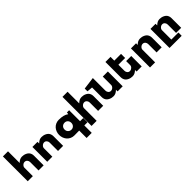

<svg xmlns="http://www.w3.org/2000/svg" viewBox="369 -2645 4701 4701"><g transform="rotate(-45 2719.0 -295.0)"><path d="M61 0V-859.9H237.8V-459H240.2Q309.1 -527.8 387.2 -527.8Q417 -527.8 446.8 -522Q476.6 -516.1 506.8 -502Q537.1 -487.8 560.1 -466.8Q583 -445.8 597.4 -412.4Q611.8 -378.9 611.8 -337.9V0H435.1V-290Q435.1 -330.1 409.4 -360.1Q383.8 -390.1 342.8 -390.1Q302.7 -390.1 270.3 -359.1Q237.8 -328.1 237.8 -290V0Z M735.8 0V-513.2H912.6V-459H916Q984.9 -527.8 1062 -527.8Q1091.8 -527.8 1121.6 -522Q1151.4 -516.1 1181.6 -502Q1211.9 -487.8 1234.9 -466.8Q1257.8 -445.8 1272.2 -412.4Q1286.6 -378.9 1286.6 -337.9V0H1109.9V-290Q1109.9 -330.1 1084.5 -360.1Q1059.1 -390.1 1018.1 -390.1Q978 -390.1 945.3 -359.1Q912.6 -328.1 912.6 -290V0Z M1661.6 -527.8Q1834.5 -527.8 1921.4 -460.9Q1924.8 -463.4 1927 -476.6Q1929.2 -489.7 1929.7 -501.5V-513.2H2006.8V-133.8H2116.7V13.2H2006.8V270H1829.6V13.2Q1795.4 15.1 1661.6 15.1Q1606.4 15.1 1558.6 -6.3Q1510.7 -27.8 1477.3 -64.5Q1443.8 -101.1 1424.8 -151.1Q1405.8 -201.2 1405.8 -256.8Q1405.8 -312.5 1424.8 -362.3Q1443.8 -412.1 1477.3 -448.7Q1510.7 -485.4 1558.6 -506.6Q1606.4 -527.8 1661.6 -527.8ZM1713.4 -136.2Q1761.7 -136.2 1794.7 -170.2Q1827.6 -204.1 1827.6 -256.8Q1827.6 -309.6 1795.9 -343.3Q1764.2 -377 1713.4 -377Q1660.2 -377 1627 -343.3Q1593.8 -309.6 1593.8 -256.8Q1593.8 -204.1 1628.2 -170.2Q1662.6 -136.2 1713.4 -136.2Z M2123.5 147V-859.9H2300.3V-459H2302.7Q2371.6 -527.8 2449.7 -527.8Q2479.5 -527.8 2509.3 -522Q2539.1 -516.1 2569.3 -502Q2599.6 -487.8 2622.6 -466.8Q2645.5 -445.8 2659.9 -412.4Q2674.3 -378.9 2674.3 -337.9V0H2497.6V-290Q2497.6 -330.1 2471.9 -360.1Q2446.3 -390.1 2405.3 -390.1Q2365.2 -390.1 2332.8 -359.1Q2300.3 -328.1 2300.3 -290V147Z M2652.3 -522.9V-618.2L2975.1 -660.2V-223.1Q2975.1 -183.1 3000.7 -153.1Q3026.4 -123 3067.4 -123Q3107.4 -123 3139.9 -154.1Q3172.4 -185.1 3172.4 -223.1V-513.2H3349.1V0H3172.4V-54.2H3169.4Q3100.1 15.1 3023.4 15.1Q2993.7 15.1 2963.9 9.3Q2934.1 3.4 2903.8 -10.7Q2873.5 -24.9 2850.3 -45.9Q2827.1 -66.9 2812.7 -100.3Q2798.3 -133.8 2798.3 -174.8V-509.8Z M3471.2 -189.9V-720.2H3647.9V-589.8H3881.3V-448.2H3647.9V-237.8Q3647.9 -197.8 3673.1 -168Q3698.2 -138.2 3739.3 -138.2Q3779.3 -138.2 3812.3 -168.9Q3845.2 -199.7 3845.2 -237.8V-377H4022V-15.1H3845.2V-68.8H3843.3Q3774.4 0 3695.3 0Q3665.5 0 3635.7 -5.9Q3606 -11.7 3575.9 -25.9Q3545.9 -40 3522.9 -61Q3500 -82 3485.6 -115.5Q3471.2 -148.9 3471.2 -189.9Z M4147.9 147V-513.2H4324.7V-459H4328.1Q4397 -527.8 4474.1 -527.8Q4503.9 -527.8 4533.7 -522Q4563.5 -516.1 4593.8 -502Q4624 -487.8 4647 -466.8Q4669.9 -445.8 4684.3 -412.4Q4698.7 -378.9 4698.7 -337.9V0H4522V-290Q4522 -330.1 4496.6 -360.1Q4471.2 -390.1 4430.2 -390.1Q4390.1 -390.1 4357.4 -359.1Q4324.7 -328.1 4324.7 -290V147Z M4823.7 147V-513.2H5000.5V-459H5003.9Q5072.8 -527.8 5149.9 -527.8Q5179.7 -527.8 5209.5 -522Q5239.3 -516.1 5269.5 -502Q5299.8 -487.8 5322.8 -466.8Q5345.7 -445.8 5360.1 -412.4Q5374.5 -378.9 5374.5 -337.9V0H5197.8V-290Q5197.8 -330.1 5172.4 -360.1Q5147 -390.1 5106 -390.1Q5065.9 -390.1 5033.2 -359.1Q5000.5 -328.1 5000.5 -290V33.2H5244.6V147Z"/></g></svg>

Font: Hussar Preview
Style: Bold
Weight: 700
Foundry: Cannot Into Space Fonts, PlusOne Fonts
Version: Version 2.29RC2 "Millennial"